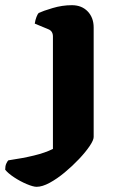

<svg xmlns="http://www.w3.org/2000/svg" viewBox="-135 -520 440 740"><path d="M6 200Q-7 200 -32 189.5Q-57 179 -80.5 163.5Q-104 148 -115 134Q-115 120 -111 111Q-107 102 -103 98Q-48 90 -4.5 79.5Q39 69 69 54V-379Q69 -400 52 -407L-1 -429Q1 -443 5.5 -454.5Q10 -466 14 -470Q31 -478 68 -489Q105 -500 142 -500Q180 -500 203 -476Q226 -452 226 -414V8Q226 20 210.5 43Q195 66 169.5 93Q144 120 114.5 144.5Q85 169 56.5 184.5Q28 200 6 200Z"/></svg>

Font: Texturina 72pt Black
Style: Regular
Weight: 900
Designer: Guillermo Torres Carreño
Foundry: Omnibus-Type
Version: Version 1.002; ttfautohint (v1.8.3)